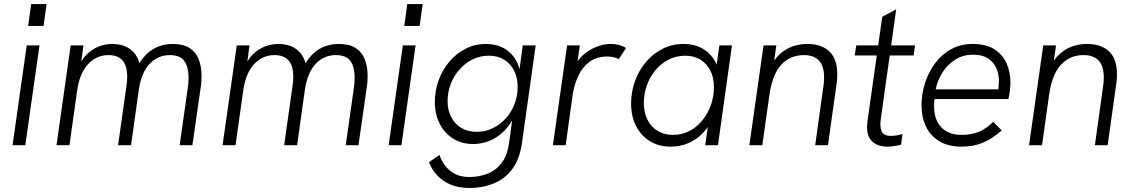

<svg xmlns="http://www.w3.org/2000/svg" viewBox="-20 -717 5596 948"><path d="M42 0 112 -493H175L105 0ZM119 -589 134 -697H210L195 -589Z M259 0 329 -493H392L375 -366L362 -373Q380 -420 407.5 -447.5Q435 -475 468 -487.5Q501 -500 535 -500Q579 -500 610.5 -482.5Q642 -465 659 -431Q676 -397 676 -345L642 -351Q662 -402 690 -435Q718 -468 754 -484Q790 -500 833 -500Q885 -500 916 -480Q947 -460 961 -424.5Q975 -389 975 -344Q975 -330 974.5 -318Q974 -306 972 -293L930 0H867L907 -281Q909 -294 910 -306.5Q911 -319 911 -334Q911 -387 890 -416Q869 -445 818 -445Q759 -445 718 -401Q677 -357 665 -271L627 0H563L604 -290Q606 -303 607 -314.5Q608 -326 608 -337Q608 -393 584.5 -419Q561 -445 516 -445Q456 -445 414.5 -400Q373 -355 361 -271L323 0Z M1079 0 1149 -493H1212L1195 -366L1182 -373Q1200 -420 1227.5 -447.5Q1255 -475 1288 -487.5Q1321 -500 1355 -500Q1399 -500 1430.5 -482.5Q1462 -465 1479 -431Q1496 -397 1496 -345L1462 -351Q1482 -402 1510 -435Q1538 -468 1574 -484Q1610 -500 1653 -500Q1705 -500 1736 -480Q1767 -460 1781 -424.5Q1795 -389 1795 -344Q1795 -330 1794.5 -318Q1794 -306 1792 -293L1750 0H1687L1727 -281Q1729 -294 1730 -306.5Q1731 -319 1731 -334Q1731 -387 1710 -416Q1689 -445 1638 -445Q1579 -445 1538 -401Q1497 -357 1485 -271L1447 0H1383L1424 -290Q1426 -303 1427 -314.5Q1428 -326 1428 -337Q1428 -393 1404.5 -419Q1381 -445 1336 -445Q1276 -445 1234.5 -400Q1193 -355 1181 -271L1143 0Z M1899 0 1969 -493H2032L1962 0ZM1976 -589 1991 -697H2067L2052 -589Z M2296 211Q2246 211 2206.5 195Q2167 179 2140 150.5Q2113 122 2098 84L2150 48Q2166 96 2203 126.5Q2240 157 2297 157Q2342 157 2383.5 142Q2425 127 2455 90Q2485 53 2494 -14L2513 -155L2521 -147Q2490 -79 2435.5 -42.5Q2381 -6 2316 -6Q2259 -6 2216.5 -33Q2174 -60 2150.5 -107Q2127 -154 2127 -213Q2127 -270 2146 -321.5Q2165 -373 2199 -413Q2233 -453 2279 -476.5Q2325 -500 2378 -500Q2449 -500 2493.5 -461Q2538 -422 2549 -358L2542 -352L2561 -493H2625L2557 -10Q2546 67 2511 115.5Q2476 164 2421 187.5Q2366 211 2296 211ZM2334 -66Q2376 -66 2413 -84Q2450 -102 2477.5 -132.5Q2505 -163 2520.5 -203.5Q2536 -244 2536 -288Q2536 -333 2518.5 -368Q2501 -403 2469 -422.5Q2437 -442 2394 -442Q2350 -442 2313 -423.5Q2276 -405 2248 -373Q2220 -341 2205 -301Q2190 -261 2190 -218Q2190 -174 2207.5 -139.5Q2225 -105 2257.5 -85.5Q2290 -66 2334 -66Z M2710 0 2780 -493H2843L2824 -362L2806 -364Q2821 -409 2853 -439.5Q2885 -470 2923 -485Q2961 -500 2994 -500Q3015 -500 3034 -495.5Q3053 -491 3071 -480L3035 -425Q3024 -431 3008.5 -434.5Q2993 -438 2978 -438Q2926 -438 2890.5 -411.5Q2855 -385 2835.5 -343Q2816 -301 2808 -253L2773 0Z M3291 7Q3232 7 3188 -20.5Q3144 -48 3120 -96Q3096 -144 3096 -205Q3096 -263 3115 -316Q3134 -369 3169 -410.5Q3204 -452 3251.5 -476Q3299 -500 3355 -500Q3404 -500 3441 -481.5Q3478 -463 3501 -430Q3524 -397 3530 -354L3510 -339L3532 -493H3594L3525 0H3462L3484 -155L3502 -139Q3482 -93 3451 -60.5Q3420 -28 3379.5 -10.5Q3339 7 3291 7ZM3303 -51Q3348 -51 3385.5 -71Q3423 -91 3449.5 -124.5Q3476 -158 3490.5 -200Q3505 -242 3505 -286Q3505 -333 3487.5 -368Q3470 -403 3438.5 -422.5Q3407 -442 3364 -442Q3318 -442 3280 -422Q3242 -402 3215 -369Q3188 -336 3173.5 -294Q3159 -252 3159 -208Q3159 -162 3176.5 -126.5Q3194 -91 3226.5 -71Q3259 -51 3303 -51Z M3680 0 3750 -493H3813L3797 -378L3781 -380Q3800 -421 3828 -447.5Q3856 -474 3891 -487Q3926 -500 3966 -500Q4036 -500 4075 -463Q4114 -426 4114 -351Q4114 -341 4113.5 -329.5Q4113 -318 4111 -306L4068 0H4005L4045 -287Q4047 -299 4048 -310.5Q4049 -322 4049 -334Q4049 -391 4023.5 -418Q3998 -445 3949 -445Q3882 -445 3838 -398Q3794 -351 3779 -249L3744 0Z M4362 7Q4331 7 4308.5 -3.5Q4286 -14 4273.5 -35Q4261 -56 4261 -89Q4261 -96 4261.5 -103Q4262 -110 4263 -117L4336 -634L4405 -671L4329 -130Q4328 -123 4327.5 -116Q4327 -109 4327 -102Q4327 -74 4338.5 -60Q4350 -46 4378 -46Q4390 -46 4405 -48Q4420 -50 4436 -56L4429 -3Q4411 2 4394 4.5Q4377 7 4362 7ZM4200 -443 4208 -493H4498L4491 -443Z M4727 7Q4662 7 4618 -19.5Q4574 -46 4552 -92Q4530 -138 4530 -197Q4530 -252 4547 -306Q4564 -360 4596.5 -404Q4629 -448 4676 -474Q4723 -500 4783 -500Q4850 -500 4891 -473Q4932 -446 4950.5 -403Q4969 -360 4969 -310Q4969 -291 4966 -267.5Q4963 -244 4959 -228H4594Q4593 -218 4592.5 -210Q4592 -202 4592 -193Q4592 -125 4628 -88Q4664 -51 4728 -51Q4775 -51 4811.5 -65.5Q4848 -80 4884 -115L4926 -73Q4878 -31 4832 -12Q4786 7 4727 7ZM4907 -263Q4910 -279 4911 -292Q4912 -305 4912 -321Q4912 -352 4899.5 -380.5Q4887 -409 4859 -428Q4831 -447 4784 -447Q4737 -447 4699 -424Q4661 -401 4635.5 -362.5Q4610 -324 4600 -276H4927Z M5061 0 5131 -493H5194L5178 -378L5162 -380Q5181 -421 5209 -447.5Q5237 -474 5272 -487Q5307 -500 5347 -500Q5417 -500 5456 -463Q5495 -426 5495 -351Q5495 -341 5494.5 -329.5Q5494 -318 5492 -306L5449 0H5386L5426 -287Q5428 -299 5429 -310.5Q5430 -322 5430 -334Q5430 -391 5404.5 -418Q5379 -445 5330 -445Q5263 -445 5219 -398Q5175 -351 5160 -249L5125 0Z"/></svg>

Font: Hanken Grotesk Light
Style: Italic
Weight: 300
Italic angle: -8°
Designer: Alfredo Marco Pradil
Foundry: Hanken Design Co.
Version: Version 3.013